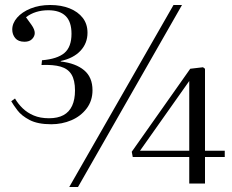

<svg xmlns="http://www.w3.org/2000/svg" viewBox="-20 -734 930 768"><path d="M257 14 674 -714H708L292 14ZM737 0V-106H511L507 -127L741 -459L792 -465L800 -459V-131H879V-106H800V0ZM540 -131H737V-403V-410ZM185 -237Q131 -237 98.5 -254Q66 -271 49.5 -293Q33 -315 25 -329L40 -340Q52 -319 70.5 -301Q89 -283 115 -272Q141 -261 176 -261Q211 -261 234 -273.5Q257 -286 268.5 -311Q280 -336 280 -372Q280 -413 266 -436Q252 -459 222.5 -467.5Q193 -476 146 -474L148 -493Q209 -498 237.5 -522Q266 -546 266 -599Q266 -647 242.5 -670Q219 -693 173 -693Q147 -693 124.5 -686Q102 -679 84 -665Q93 -653 106 -634.5Q119 -616 119 -602Q119 -589 108.5 -578Q98 -567 78 -567Q53 -567 41 -581.5Q29 -596 29 -616Q29 -641 48.5 -663.5Q68 -686 102.5 -700Q137 -714 181 -714Q225 -714 258.5 -700.5Q292 -687 311 -662.5Q330 -638 330 -603Q330 -561 302 -531Q274 -501 223 -490V-488Q283 -481 316.5 -453Q350 -425 350 -373Q350 -331 326.5 -300Q303 -269 265.5 -253Q228 -237 185 -237Z"/></svg>

Font: Literata 60pt Light
Style: Regular
Weight: 300
Designer: Latin by Veronika Burian and Jose Scaglione. Greek by Irene Vlachou. Cyrillic by Vera Evstafieva.
Foundry: TypeTogether
Version: Version 3.103;gftools[0.9.29]